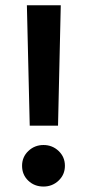

<svg xmlns="http://www.w3.org/2000/svg" viewBox="-20 -702 327 722"><path d="M81.1 -682.1H208.5L198.2 -229.5H91.8ZM63 -78.6Q63 -111.8 86.7 -134.3Q110.4 -156.7 143.6 -156.7Q176.8 -156.7 200.4 -134.3Q224.1 -111.8 224.1 -78.6Q224.1 -45.4 200.4 -22.9Q176.8 -0.5 143.6 -0.5Q109.4 -0.5 86.2 -22.7Q63 -44.9 63 -78.6Z"/></svg>

Font: Vazirmatn RD SemiBold
Style: Regular
Weight: 600
Designer: Saber Rastikerdar
Foundry: Saber Rastikerdar
Version: Version 32.102